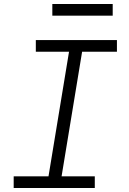

<svg xmlns="http://www.w3.org/2000/svg" viewBox="-20 -934 640 954"><path d="M48 0V-58H221L323 -677H158V-735H561V-677H388L286 -58H451V0ZM240 -856V-914H540V-856Z"/></svg>

Font: Iosevka Slab LtExObl
Style: Regular
Weight: 300
Width: 7
Italic angle: -9°
Monospace: yes
Designer: Belleve Invis
Foundry: Belleve Invis
Version: Version 11.1.0; ttfautohint (v1.8.3)